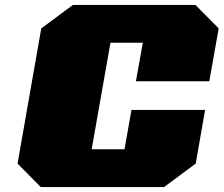

<svg xmlns="http://www.w3.org/2000/svg" viewBox="-20 -757 905 777"><path d="M145 0 51 -95 147 -642 275 -737H771L865 -642L827 -428H530L558 -584H427L351 -153H484L512 -312H810L772 -95L644 0Z"/></svg>

Font: Tomorrow ExtraBold
Style: Italic
Weight: 800
Italic angle: -10°
Designer: Tony de Marco, Monica Rizzolli
Foundry: Just in Type
Version: Version 2.002